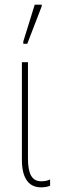

<svg xmlns="http://www.w3.org/2000/svg" viewBox="-20 -794 252 824"><path d="M80 -606H97L159 -767V-774H129L80 -616ZM156 10C174 10 186 7 195 3V-24C184 -18 170 -16 157 -16C116 -16 100 -49 100 -115V-527H74V-108C74 -20 110 10 156 10Z"/></svg>

Font: Noto Sans Condensed Thin
Style: Regular
Weight: 100
Width: 3
Designer: Monotype Design Team
Foundry: Monotype Imaging Inc.
Version: Version 2.013